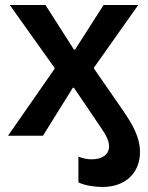

<svg xmlns="http://www.w3.org/2000/svg" viewBox="-20 -540 590 764"><path d="M414 42C414 74 388 94 345 94C326 94 308 90 292 83V186C321 199 359 204 388 204C479 204 537 148 537 65C537 6 508 -44 469 -101L354 -267V-271L530 -520H392L279 -343H274L161 -520H19L197 -270V-266L12 0H151L270 -191H274L377 -39C398 -8 414 17 414 42Z"/></svg>

Font: Fixel Display SemiBold
Style: Regular
Weight: 600
Designer: AlfaBravo + MacPaw
Foundry: Kyrylo Tkachov, Marchela Mozhyna, Serhii Makarenko, Maria Weinstein, Zakhar Kryvoshyya
Version: Version 1.211